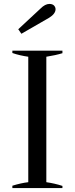

<svg xmlns="http://www.w3.org/2000/svg" viewBox="-20 -958 381 978"><path d="M73 -809C73 -809 89 -786 89 -786C89 -786 231 -868 231 -868C252 -881 263 -896 263 -911C263 -918 260 -925 255 -930C250 -935 242 -938 232 -938C217 -938 202 -930 187 -915C187 -915 73 -809 73 -809ZM43 -12C43 -12 43 0 43 0C43 0 298 0 298 0C298 0 298 -11 298 -11C271 -20 243 -26 216 -30C216 -30 216 -669 216 -669C248 -674 275 -680 298 -687C298 -687 298 -700 298 -700C298 -700 43 -700 43 -700C43 -700 43 -688 43 -688C69 -679 96 -673 124 -669C124 -669 124 -30 124 -30C99 -27 72 -21 43 -12Z"/></svg>

Font: BUSH 25 TRIRONG
Style: Regular
Weight: 400
Designer: Katatrad Team
Foundry: CadsonDemak